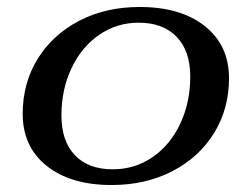

<svg xmlns="http://www.w3.org/2000/svg" viewBox="-20 -520 719 550"><path d="M45 -194Q45 -282 88 -351.5Q131 -421 207 -460.5Q283 -500 380 -500Q498 -500 567 -445Q636 -390 636 -296Q636 -208 593 -138.5Q550 -69 473.5 -29.5Q397 10 300 10Q182 10 113.5 -45Q45 -100 45 -194ZM525 -301Q525 -374 486 -414.5Q447 -455 377 -455Q315 -455 264.5 -420.5Q214 -386 185 -325Q156 -264 156 -189Q156 -116 194.5 -75.5Q233 -35 303 -35Q366 -35 416.5 -69.5Q467 -104 496 -165Q525 -226 525 -301Z"/></svg>

Font: Fahkwang Medium
Style: Italic
Weight: 500
Italic angle: -10°
Version: Version 1.000; ttfautohint (v1.6)